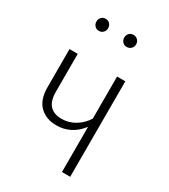

<svg xmlns="http://www.w3.org/2000/svg" viewBox="-181 -820 802 909"><g transform="rotate(30 220.0 -366.0)"><path d="M352 -522V0H307V-247Q254 -178 173 -178Q117 -178 82 -211.5Q47 -245 47 -314V-522H92V-316Q92 -264 114.5 -240.5Q137 -217 179 -217Q218 -217 252 -237.5Q286 -258 307 -292V-522ZM156 -699Q156 -685 147 -675.5Q138 -666 124 -666Q110 -666 101 -675.5Q92 -685 92 -699Q92 -713 101 -722.5Q110 -732 124 -732Q138 -732 147 -722.5Q156 -713 156 -699ZM309 -699Q309 -685 299.5 -675.5Q290 -666 276 -666Q262 -666 253 -675.5Q244 -685 244 -699Q244 -713 253 -722.5Q262 -732 276 -732Q290 -732 299.5 -722.5Q309 -713 309 -699Z"/></g></svg>

Font: Fira Sans Extra Condensed ExtraLight
Style: Regular
Weight: 275
Width: 1
Designer: Carrois Corporate & Edenspiekermann AG
Foundry: Carrois Corporate GbR & Edenspiekermann AG
Version: Version 4.203